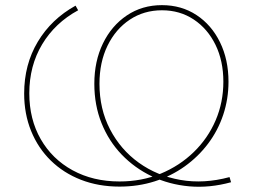

<svg xmlns="http://www.w3.org/2000/svg" viewBox="-20 -723 1007 747"><path d="M445 3Q363 3 295 -23.5Q227 -50 177.5 -98.5Q128 -147 101 -213.5Q74 -280 74 -359Q74 -472 127 -560.5Q180 -649 274 -701L284 -683Q194 -634 144 -550.5Q94 -467 94 -360Q94 -259 138.5 -181.5Q183 -104 262.5 -60.5Q342 -17 445 -17Q532 -17 605.5 -47.5Q679 -78 734 -131.5Q789 -185 819 -255Q849 -325 849 -405Q849 -486 818.5 -548.5Q788 -611 734 -647Q680 -683 610 -683Q540 -683 485 -646.5Q430 -610 398.5 -545.5Q367 -481 367 -397Q367 -299 408 -220Q449 -141 520 -90Q591 -39 682 -23Q773 -7 873 -34L879 -14Q795 9 716.5 2Q638 -5 571 -37Q504 -69 453.5 -121.5Q403 -174 375 -244Q347 -314 347 -397Q347 -485 380.5 -554Q414 -623 473.5 -663Q533 -703 610 -703Q686 -703 744.5 -664.5Q803 -626 836 -558.5Q869 -491 869 -405Q869 -338 848.5 -276.5Q828 -215 789.5 -164Q751 -113 698.5 -75.5Q646 -38 582 -17.5Q518 3 445 3Z"/></svg>

Font: Montserrat Alternates Thin
Style: Regular
Weight: 100
Designer: Julieta Ulanovsky
Foundry: Julieta Ulanovsky
Version: Version 9.000